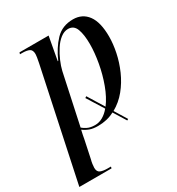

<svg xmlns="http://www.w3.org/2000/svg" viewBox="-198 -662 936 1017"><g transform="rotate(-30 270.0 -153.0)"><path d="M384 62 337 -14Q315 -2 289.5 4Q264 10 236 10Q207 10 187 3Q167 -4 148 -18Q144 -2 142 9.5Q140 21 137 36L114 145Q111 155 109 169Q107 183 107 192Q107 216 123 223Q139 230 167 230H187L185 240H-12L131 -434Q135 -453 137 -466.5Q139 -480 139 -486Q139 -511 124 -518.5Q109 -526 81 -526H67L70 -536H248L222 -394H225Q253 -459 294.5 -502.5Q336 -546 402 -546Q459 -546 491 -502.5Q523 -459 523 -371Q523 -327 512.5 -276Q502 -225 480 -175Q458 -125 424.5 -84Q391 -43 346 -18L392 57ZM225 -2Q250 -2 272.5 -15Q295 -28 314 -51L251 -152L260 -158L321 -59Q351 -99 372 -156Q393 -213 404 -274.5Q415 -336 415 -388Q415 -445 402 -480Q389 -515 354 -515Q330 -515 307.5 -497.5Q285 -480 267 -452Q249 -424 236 -393.5Q223 -363 217 -337L151 -29Q161 -20 179 -11Q197 -2 225 -2Z"/></g></svg>

Font: Noto Serif Display SemiCondensed Medium
Style: Italic
Weight: 500
Width: 4
Italic angle: -12°
Designer: Monotype Design Team
Foundry: Monotype Imaging Inc.
Version: Version 2.009